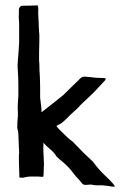

<svg xmlns="http://www.w3.org/2000/svg" viewBox="-20 -631 488 732"><path d="M223 -270 245 -292 279 -325Q285 -332 291 -336Q297 -340 311 -338Q321 -338 333 -336Q345 -334 360 -334Q362 -334 372.5 -333.5Q383 -333 383 -332Q383 -327 380 -324L337 -278Q335 -276 327 -268.5Q319 -261 310 -252.5Q301 -244 293 -236.5Q285 -229 283 -226Q275 -217 265.5 -209Q256 -201 248 -193Q239 -184 231 -176Q223 -168 212 -160L195 -151Q197 -147 207.5 -136Q218 -125 230 -114Q241 -103 251 -95.5Q261 -88 263 -85L299 -48L334 -15Q339 -8 349.5 5Q360 18 374 32Q379 37 384.5 42Q390 47 395 52Q403 60 409 67Q415 74 418 79Q418 82 404 80Q396 78 389.5 77.5Q383 77 375 76Q365 75 355 75.5Q345 76 335 74Q327 72 320 73Q313 74 306 74Q300 74 296 71Q293 69 292 67Q286 60 280.5 53.5Q275 47 269 41Q263 34 255.5 24Q248 14 242 8Q229 -6 218 -14.5Q207 -23 195 -35Q186 -50 172.5 -61Q159 -72 145 -87Q146 -82 145.5 -76.5Q145 -71 145 -66Q145 -62 145.5 -52Q146 -42 146.5 -30.5Q147 -19 147.5 -8.5Q148 2 147 6Q147 15 146.5 27.5Q146 40 145 42Q143 44 136.5 43Q130 42 125 42Q112 42 98.5 42Q85 42 74 45Q69 47 64 46.5Q59 46 54 46Q54 42 53.5 28Q53 14 52.5 -1.5Q52 -17 52 -30.5Q52 -44 53 -48L50 -119Q50 -127 47.5 -135.5Q45 -144 46 -152Q46 -166 47.5 -180Q49 -194 48 -208Q47 -222 48 -236.5Q49 -251 50 -265V-304Q50 -319 49.5 -333Q49 -347 48 -362Q46 -380 48 -398.5Q50 -417 51 -436L53 -469V-540Q53 -548 52 -557.5Q51 -567 52 -577V-595Q52 -600 56 -604.5Q60 -609 64 -609Q79 -609 89 -609.5Q99 -610 113 -610Q119 -610 123 -611Q126 -605 126 -599Q125 -582 126.5 -562Q128 -542 128 -525L130 -497V-472Q130 -466 129.5 -454.5Q129 -443 129 -430Q129 -417 129 -405.5Q129 -394 130 -389Q130 -376 130.5 -363.5Q131 -351 132 -338Q132 -333 132.5 -322Q133 -311 133 -298.5Q133 -286 133 -275Q133 -264 133 -259L138 -216V-203Q152 -213 162 -221.5Q172 -230 183 -238Z"/></svg>

Font: Kirang Haerang
Style: Regular
Weight: 400
Version: Version 1.00